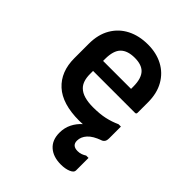

<svg xmlns="http://www.w3.org/2000/svg" viewBox="-222 -671 1044 1044"><g transform="rotate(45 300.0 -148.5)"><path d="M300 133Q300 95 315.5 64Q331 33 357 10Q343 11 330 11Q200 11 135.5 -48Q71 -107 71 -211V-322Q71 -393 100.5 -443.5Q130 -494 182 -520.5Q234 -547 302 -547Q367 -547 417 -520.5Q467 -494 495.5 -444Q524 -394 524 -324V-244Q524 -234 514 -234H192V-211Q192 -155 219 -128Q237 -110 265.5 -102Q294 -94 331 -94Q384 -94 422 -102.5Q460 -111 495 -127H513V-35Q513 -8 492 0Q443 17 420.5 42Q398 67 398 96Q398 134 441 134Q456 134 468 129.5Q480 125 491 118H509V215Q509 230 485 240Q461 250 428 250Q369 250 334.5 219.5Q300 189 300 133ZM302 -445Q247 -445 219.5 -417.5Q192 -390 192 -326V-311H407V-328Q407 -392 379 -420Q354 -445 302 -445Z"/></g></svg>

Font: Recursive Sn Lnr St SmB
Style: Regular
Weight: 600
Version: Version 1.079;hotconv 1.0.112;makeotfexe 2.5.65598; ttfautoh